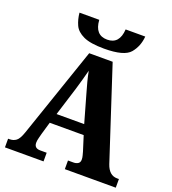

<svg xmlns="http://www.w3.org/2000/svg" viewBox="-162 -1047 1047 1169"><g transform="rotate(20 361.5 -463.0)"><path d="M5 0H255V-56H213Q174 -56 174 -92Q174 -106 179 -124.5Q184 -143 187 -155L210 -234H430L460 -139Q462 -131 466 -117Q470 -103 470 -90Q470 -71 457.5 -63.5Q445 -56 429 -56H393V0H723V-56H711Q659 -56 637 -121L443 -714H291L90 -127Q75 -83 57 -69.5Q39 -56 14 -56H5ZM231 -298 289 -484Q298 -514 307.5 -548Q317 -582 325 -613Q331 -580 340 -546Q349 -512 358 -481L410 -298ZM366 -771Q496 -771 534 -816.5Q572 -862 577 -926H450Q444 -829 365 -829Q285 -829 279 -926H151Q155 -883 171 -848Q187 -813 232 -792Q277 -771 366 -771Z"/></g></svg>

Font: Noto Serif SemiCondensed Extra
Style: Regular
Weight: 800
Width: 4
Designer: Monotype Design Team
Foundry: Monotype Imaging Inc.
Version: Version 1.002